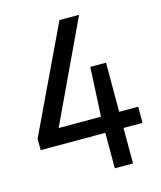

<svg xmlns="http://www.w3.org/2000/svg" viewBox="-111 -821 755 902"><g transform="rotate(-15 266.5 -370.0)"><path d="M20.5 -172.5V-228L264 -740H359.5L129 -251H335L347 -490H423.5V-251H516V-172.5H423.5V0H335V-172.5Z"/></g></svg>

Font: Encode Sans Condensed Condensed Medium
Style: Regular
Weight: 500
Width: 3
Designer: Multiple Designers
Foundry: Impallari Type
Version: Version 3.000; ttfautohint (v1.8.3) -l 8 -r 50 -G 200 -x 14 